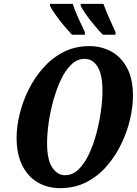

<svg xmlns="http://www.w3.org/2000/svg" viewBox="-20 -964 709 995"><path d="M291 11Q227 11 176 -18.5Q125 -48 95.5 -106.5Q66 -165 66 -250Q66 -308 82 -373.5Q98 -439 129 -501Q160 -563 205.5 -614Q251 -665 310.5 -695Q370 -725 444 -725Q505 -725 556 -697.5Q607 -670 638 -613Q669 -556 669 -467Q669 -411 654 -346Q639 -281 608.5 -218Q578 -155 533 -103Q488 -51 427.5 -20Q367 11 291 11ZM317 -56Q356 -56 387 -86Q418 -116 441 -165Q464 -214 479.5 -272.5Q495 -331 503 -388.5Q511 -446 511 -492Q511 -578 485.5 -618.5Q460 -659 418 -659Q380 -659 349 -629Q318 -599 295 -549.5Q272 -500 256 -442Q240 -384 232 -326.5Q224 -269 224 -223Q224 -135 251 -95.5Q278 -56 317 -56ZM513 -784Q495 -802 471 -830.5Q447 -859 426.5 -888Q406 -917 398 -934V-944H516Q528 -910 546 -870Q564 -830 579 -797L578 -784ZM353 -784Q336 -802 312 -830.5Q288 -859 267.5 -888Q247 -917 239 -934V-944H357Q368 -910 386 -870Q404 -830 420 -797V-784Z"/></svg>

Font: Noto Serif ExtraCondensed ExtraBold
Style: Italic
Weight: 800
Width: 2
Italic angle: -12°
Designer: Monotype Design Team
Foundry: Monotype Imaging Inc.
Version: Version 2.013